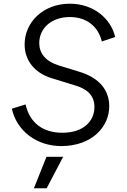

<svg xmlns="http://www.w3.org/2000/svg" viewBox="-20 -777 687 1037"><path d="M311 12C474 12 570 -90 570 -203C570 -290 517 -356 410 -389L296 -424C224 -447 192 -491 192 -544C192 -627 261 -685 357 -685C446 -685 510 -636 530 -553L602 -577C580 -674 488 -757 357 -757C213 -757 113 -657 113 -537C113 -452 165 -384 258 -355L388 -315C455 -295 490 -258 490 -199C490 -121 429 -60 317 -60C213 -60 141 -112 118 -213L44 -190C70 -70 178 12 311 12ZM232 240 321 70H231L163 240Z"/></svg>

Font: Plus Jakarta Sans
Style: Italic
Weight: 400
Italic angle: -8°
Designer: Gumpita Rahayu
Foundry: Tokotype
Version: Version 2.071;gftools[0.9.30]